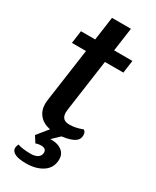

<svg xmlns="http://www.w3.org/2000/svg" viewBox="-235 -763 865 1063"><g transform="rotate(30 197.5 -232.0)"><path d="M186 -141Q184 -125 184 -120Q184 -94 196.5 -82Q209 -70 235 -70Q273 -70 317 -87Q332 -80 332 -57Q332 -33 314 -19Q289 1 230 8L184 52H194Q233 52 258 71.5Q283 91 283 124Q283 178 241 207Q199 236 133 236Q85 236 62 224Q39 212 39 192Q39 182 46 166Q58 171 81 174Q104 177 129 177Q159 177 175 165.5Q191 154 191 134Q191 108 157 108Q140 108 124 114L99 75L155 6Q110 -3 85.5 -32Q61 -61 61 -105Q61 -112 63 -128L111 -469H21L32 -550H123L144 -700H265L244 -550H361L350 -469H232Z"/></g></svg>

Font: Krub SemiBold
Style: Italic
Weight: 600
Italic angle: -8°
Designer: Ekaluck Peanpanawate
Foundry: Cadson Demak Co.,Ltd.
Version: Version 1.000; ttfautohint (v1.6)